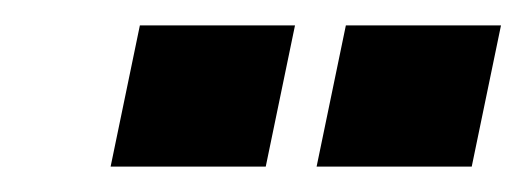

<svg xmlns="http://www.w3.org/2000/svg" viewBox="-20 -697 414 151"><path d="M229 -566 252 -677H374L351 -566ZM67 -566 90 -677H212L189 -566Z"/></svg>

Font: Saira Condensed Black
Style: Italic
Weight: 900
Width: 3
Italic angle: -12°
Designer: Hector Gatti with collaboration of the Omnibus-Type team
Foundry: Omnibus-Type
Version: Version 1.101